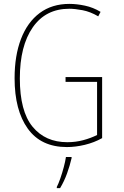

<svg xmlns="http://www.w3.org/2000/svg" viewBox="-20 -746 640 987"><path d="M324 10Q191 10 123 -84.5Q55 -179 55 -344Q55 -460 88 -546Q121 -632 184 -679Q247 -726 337 -726Q374 -726 416.5 -717Q459 -708 497 -685L485 -662Q444 -686 404.5 -693.5Q365 -701 336 -701Q215 -701 148.5 -605.5Q82 -510 82 -343Q82 -174 147.5 -94.5Q213 -15 326 -15Q369 -15 408 -25.5Q447 -36 479 -52V-325H317V-350H505V-36Q464 -13 416 -1.5Q368 10 324 10ZM272 215Q280 200 290 171.5Q300 143 308 112.5Q316 82 319 61H348V67Q339 106 324.5 146Q310 186 289 221H272Z"/></svg>

Font: Noto Sans Mono Thin
Style: Regular
Weight: 100
Designer: Monotype Design Team
Foundry: Monotype Imaging Inc.
Version: Version 2.014